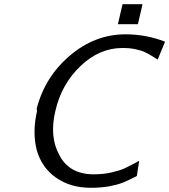

<svg xmlns="http://www.w3.org/2000/svg" viewBox="-20 -874 804 912"><path d="M540 -759 562 -854H657L635 -759ZM156 -347Q154 -355 154 -357Q193 -509 312 -610Q431 -711 576 -711Q674 -711 764 -676L729 -591Q725 -593 710.5 -602.5Q696 -612 691 -614.5Q686 -617 672.5 -624Q659 -631 650 -633.5Q641 -636 626.5 -639.5Q612 -643 596 -644.5Q580 -646 561 -646Q452 -646 362 -560Q272 -474 243 -347Q214 -226 261 -139Q308 -46 425 -46Q472 -46 510 -55Q548 -64 565.5 -71.5Q583 -79 624 -101L641 -110L630 -38Q587 -16 563.5 -6.5Q540 3 501 10.5Q462 18 411 18Q314 18 245.5 -30.5Q177 -79 154 -163Q133 -247 156 -347Z"/></svg>

Font: Coval
Style: Light Italic
Weight: 300
Foundry: Context Ltd
Version: Version 001.000